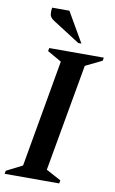

<svg xmlns="http://www.w3.org/2000/svg" viewBox="-102 -912 579 963"><g transform="rotate(10 187.5 -431.0)"><path d="M-7 0 -4 -16 77 -57 173 -603 101 -644 104 -660H382L379 -644L295 -603L198 -57L274 -16L271 0ZM243 -710 104 -799Q84 -812 82 -828Q80 -844 83 -862H171L259 -710Z"/></g></svg>

Font: Spectral SC SemiBold
Style: Italic
Weight: 600
Italic angle: -10°
Designer: Jean-Baptiste Levee
Foundry: Production Type
Version: Version 2.001